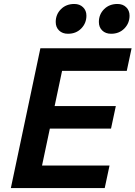

<svg xmlns="http://www.w3.org/2000/svg" viewBox="-20 -962 693 982"><path d="M35.5 0 186.5 -715H653L628.4 -599.6H297.5L195 -115.4H540.2L515.6 0ZM224.7 -304.1 249.3 -419.5H572.4L547.8 -304.1ZM327.8 -789.3Q299.2 -789.3 282.1 -806.1Q265 -822.8 265 -849.5Q265 -888.3 291.7 -915Q318.3 -941.7 360.1 -941.7Q387.7 -941.7 404.8 -924.9Q422 -908.2 422 -882.1Q422 -843.3 395.5 -816.3Q369 -789.3 327.8 -789.3ZM548.5 -789.3Q519.9 -789.3 502.8 -806.1Q485.7 -822.8 485.7 -849.5Q485.7 -888.3 512.3 -915Q539 -941.7 580.8 -941.7Q608.4 -941.7 625.5 -924.9Q642.6 -908.2 642.6 -882.1Q642.6 -843.3 616.1 -816.3Q589.6 -789.3 548.5 -789.3Z"/></svg>

Font: Wix Madefor Text
Style: Italic
Weight: 400
Italic angle: -12°
Designer: Dalton Maag Ltd
Foundry: Dalton Maag Ltd
Version: Version 3.100